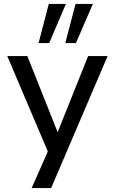

<svg xmlns="http://www.w3.org/2000/svg" viewBox="-20 -776 583 976"><path d="M141 180 235 -33V22L17 -491H119L281 -84H265L428 -491H527L240 180ZM312 -557 364 -756H452L366 -557ZM176 -557 228 -756H315L230 -557Z"/></svg>

Font: Nunito Sans 10pt Medium
Style: Regular
Weight: 500
Designer: Vernon Adams
Foundry: Vernon Adams
Version: Version 3.101;gftools[0.9.27]